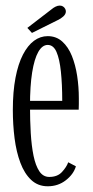

<svg xmlns="http://www.w3.org/2000/svg" viewBox="-20 -657 332 688"><path d="M151 10.5Q116 10.5 91.8 -12.2Q67.5 -35 53 -73.8Q38.5 -112.5 32.2 -161.5Q26 -210.5 26 -263Q26 -328.5 35.5 -378.2Q45 -428 62.2 -461.2Q79.5 -494.5 102 -511Q124.5 -527.5 151 -527.5Q181.5 -527.5 203 -508.2Q224.5 -489 237.5 -456.8Q250.5 -424.5 256.5 -385Q262.5 -345.5 262.5 -305Q262.5 -294.5 262.5 -284.2Q262.5 -274 262 -264H80.5V-295.5H203Q203 -355 198.2 -400.2Q193.5 -445.5 182.5 -470.8Q171.5 -496 151 -496Q131.5 -496 117.2 -471Q103 -446 95.2 -397.5Q87.5 -349 87.5 -278Q87.5 -226 90.2 -180Q93 -134 100.2 -98.8Q107.5 -63.5 121 -43.2Q134.5 -23 156.5 -23Q186 -23 202.2 -40.8Q218.5 -58.5 224.5 -75.5L252 -61Q243.5 -32.5 215.8 -11Q188 10.5 151 10.5ZM94.5 -539 78 -557 164.5 -623.5Q171.5 -629.5 179.2 -633.2Q187 -637 194 -637Q200.5 -637 205.5 -634Q210.5 -631 213.5 -625.5Q216 -621 216 -616Q216 -606.5 207 -598.2Q198 -590 186 -584.5Z"/></svg>

Font: Imbue Light
Style: Regular
Weight: 300
Designer: Tyler Finck
Foundry: Etcetera Type Company
Version: Version 1.102